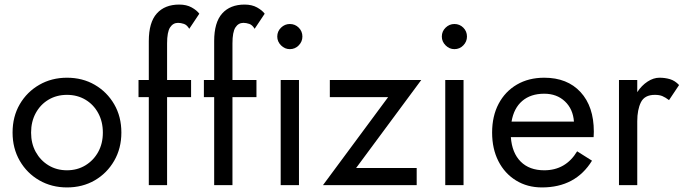

<svg xmlns="http://www.w3.org/2000/svg" viewBox="-20 -810 2996 840"><path d="M35 -230Q35 -300 66.5 -354Q98 -408 152 -439Q206 -470 273 -470Q341 -470 394.5 -439Q448 -408 479.5 -354Q511 -300 511 -230Q511 -161 479.5 -106.5Q448 -52 394.5 -21Q341 10 273 10Q206 10 152 -21Q98 -52 66.5 -106.5Q35 -161 35 -230ZM116 -230Q116 -182 136.5 -145Q157 -108 192.5 -86.5Q228 -65 273 -65Q318 -65 353.5 -86.5Q389 -108 409.5 -145Q430 -182 430 -230Q430 -278 409.5 -315.5Q389 -353 353.5 -374Q318 -395 273 -395Q228 -395 192.5 -374Q157 -353 136.5 -315.5Q116 -278 116 -230Z M586 -460H631V-630Q631 -712 666 -751Q701 -790 764 -790Q796 -790 818.5 -777.5Q841 -765 852 -750L808 -684Q798 -701 784.5 -705.5Q771 -710 759 -710Q737 -710 724 -690Q711 -670 711 -620V-460H816V-385H711V0H631V-385H586Z M872 -460H917V-630Q917 -712 952 -751Q987 -790 1050 -790Q1082 -790 1104.5 -777.5Q1127 -765 1138 -750L1094 -684Q1084 -701 1070.5 -705.5Q1057 -710 1045 -710Q1023 -710 1010 -690Q997 -670 997 -620V-460H1102V-385H997V0H917V-385H872Z M1193 -650Q1193 -673 1209.5 -689Q1226 -705 1248 -705Q1271 -705 1287 -689Q1303 -673 1303 -650Q1303 -628 1287 -611.5Q1271 -595 1248 -595Q1226 -595 1209.5 -611.5Q1193 -628 1193 -650ZM1208 -460H1288V0H1208Z M1678 -385H1423V-460H1823L1538 -75H1803V0H1393Z M1913 -650Q1913 -673 1929.5 -689Q1946 -705 1968 -705Q1991 -705 2007 -689Q2023 -673 2023 -650Q2023 -628 2007 -611.5Q1991 -595 1968 -595Q1946 -595 1929.5 -611.5Q1913 -628 1913 -650ZM1928 -460H2008V0H1928Z M2351 10Q2287 10 2237.5 -20.5Q2188 -51 2160.5 -105Q2133 -159 2133 -230Q2133 -302 2161.5 -356Q2190 -410 2241.5 -440Q2293 -470 2361 -470Q2462 -470 2520 -407Q2578 -344 2578 -234Q2578 -227 2577.5 -219.5Q2577 -212 2577 -210H2215Q2220 -141 2258 -103Q2296 -65 2361 -65Q2455 -65 2505 -148L2570 -107Q2498 10 2351 10ZM2361 -400Q2302 -400 2265 -368.5Q2228 -337 2218 -278H2491Q2487 -333 2451.5 -366.5Q2416 -400 2361 -400Z M2907 -372Q2891 -384 2878 -389.5Q2865 -395 2845 -395Q2800 -395 2784 -362.5Q2768 -330 2768 -280V0H2688V-460H2768V-407Q2787 -436 2813 -453Q2839 -470 2865 -470Q2890 -470 2911.5 -463.5Q2933 -457 2951 -438Z"/></svg>

Font: Von Book
Style: Regular
Weight: 400
Version: Version 4.000; ttfautohint (v1.8.4.7-5d5b)